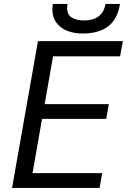

<svg xmlns="http://www.w3.org/2000/svg" viewBox="-20 -928 640 948"><path d="M167.5 -725H586.5L573 -650H242L200.5 -414H517.5L504.5 -341H187.5L140.5 -73H484.5L471.5 0H39.5ZM238.5 -881.5Q238.5 -892.5 241 -908.5H313.5Q311.5 -899 311.5 -889Q311.5 -855.5 334.5 -841.2Q357.5 -827 395 -827Q485.5 -827 501.5 -908.5H572.5Q559.5 -831.5 513 -797Q466.5 -762.5 388 -762.5Q345 -762.5 311 -776.2Q277 -790 257.8 -817Q238.5 -844 238.5 -881.5Z"/></svg>

Font: JuliaMono Italic
Style: Regular
Weight: 400
Italic angle: -9°
Monospace: yes
Designer: cormullion
Foundry: corm
Version: Version 0.049; ttfautohint (v1.8.4)